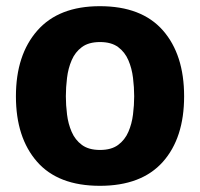

<svg xmlns="http://www.w3.org/2000/svg" viewBox="-20 -586 646 621"><path d="M31.5 -274.5Q31.5 -408.5 100.8 -487.2Q170 -566 303 -566Q438 -566 506.8 -487.8Q575.5 -409.5 575.5 -274.5Q575.5 -139.5 506.5 -62.2Q437.5 15 303 15Q168 15 99.8 -63Q31.5 -141 31.5 -274.5ZM193 -274.5Q193 -246 196.8 -215.8Q200.5 -185.5 211.8 -159.5Q223 -133.5 245 -117.2Q267 -101 303.5 -101Q340 -101 362 -117.2Q384 -133.5 395.2 -159.5Q406.5 -185.5 410.2 -215.8Q414 -246 414 -274.5Q414 -303.5 410.2 -334.2Q406.5 -365 395.2 -391.2Q384 -417.5 362 -433.8Q340 -450 303.5 -450Q267 -450 245 -433.8Q223 -417.5 211.8 -391.2Q200.5 -365 196.8 -334.2Q193 -303.5 193 -274.5Z"/></svg>

Font: Signika SC
Style: Bold
Weight: 700
Designer: Anna Giedryś
Foundry: Anna Giedryś
Version: Version 2.000; ttfautohint (v1.8.3) -l 8 -r 50 -G 200 -x 9 -